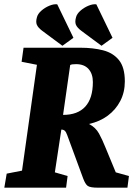

<svg xmlns="http://www.w3.org/2000/svg" viewBox="-34 -869 617 889"><path d="M255 -657 162 -726Q142 -741 136.5 -754.5Q131 -768 137 -789Q141 -805 157.5 -819.5Q174 -834 194.5 -842.5Q215 -851 231 -849L306 -694ZM436 -657 343 -726Q323 -741 317.5 -754.5Q312 -768 318 -789Q322 -805 338.5 -819.5Q355 -834 375.5 -842.5Q396 -851 412 -849L487 -694ZM-14 0 -3 -65 68 -79 137 -569 66 -583 75 -648H339Q397 -648 443.5 -636Q490 -624 517 -590.5Q544 -557 544 -492Q544 -442 523 -401.5Q502 -361 465 -333.5Q428 -306 378 -295Q409 -279 424.5 -250.5Q440 -222 454 -187L502 -71L563 -54L556 0H420Q384 0 372.5 -8Q361 -16 351 -43L277 -244Q272 -258 266 -263.5Q260 -269 250 -269L220 -71L279 -54L272 0ZM258 -337Q326 -337 361 -375.5Q396 -414 396 -489Q396 -527 376 -549.5Q356 -572 318 -572Q306 -572 300.5 -571Q295 -570 291 -568Z"/></svg>

Font: Faustina ExtraBold
Style: Italic
Weight: 800
Italic angle: -8°
Designer: Alfonso Garcia
Foundry: http://www.omnibus-type.com
Version: Version 1.200